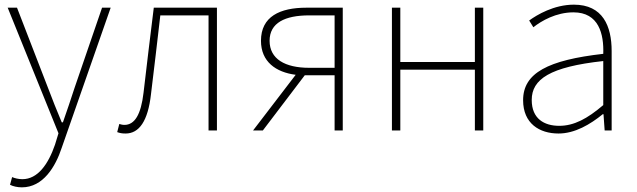

<svg xmlns="http://www.w3.org/2000/svg" viewBox="-20 -560 2735 824"><path d="M74 244C165 244 218 156 245 74L455 -527H418L300 -183C285 -138 267 -82 250 -35H245C225 -82 203 -138 186 -183L53 -527H13L231 12L216 61C187 145 142 209 76 209C60 209 43 205 32 200L23 233C36 240 56 244 74 244Z M519 13C577 13 615 -40 628 -156C642 -270 655 -381 668 -494H875V0H911V-527H640C625 -405 610 -284 596 -162C585 -68 558 -24 514 -24C505 -24 499 -26 492 -28L483 7C494 11 503 13 519 13Z M1416 -269H1307C1203 -269 1137 -307 1137 -385C1137 -462 1203 -494 1307 -494H1416ZM1295 -527C1181 -527 1100 -489 1100 -385C1100 -295 1164 -250 1249 -239L1066 0H1108L1288 -237H1416V0H1451V-527Z M1662 0H1698V-261H2018V0H2054V-527H2018V-294H1698V-527H1662Z M2377 13C2447 13 2513 -26 2567 -70H2570L2575 0H2605V-341C2605 -448 2567 -540 2443 -540C2357 -540 2284 -496 2251 -472L2269 -443C2303 -470 2366 -507 2441 -507C2550 -507 2572 -414 2569 -329C2332 -302 2225 -247 2225 -130C2225 -30 2295 13 2377 13ZM2380 -20C2316 -20 2262 -50 2262 -131C2262 -220 2340 -273 2569 -298V-109C2500 -50 2443 -20 2380 -20Z"/></svg>

Font: Noto Sans CJK Thin
Style: Regular
Weight: 100
Designer: Ryoko NISHIZUKA (kana & ideographs); Paul D. Hunt (Latin, Greek & Cyrillic); Wenlong ZHANG (bopomofo); Sandoll Communica
Foundry: Adobe Systems Incorporated
Version: Version 1.000;PS 1;hotconv 1.0.78;makeotf.lib2.5.61930